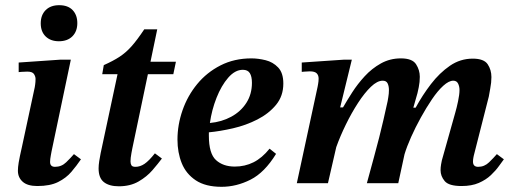

<svg xmlns="http://www.w3.org/2000/svg" viewBox="-20 -706 1982 740"><path d="M124 11Q86 11 67.5 -5.5Q49 -22 49 -48Q49 -61 52 -79.5Q55 -98 65 -142L114 -370Q114 -370 115.5 -380Q117 -390 117 -402Q117 -411 111 -420.5Q105 -430 85 -430Q72 -430 62 -429Q52 -428 52 -428V-465L212 -476H253L179 -124Q179 -124 176 -108Q173 -92 173 -82Q173 -63 192 -63Q217 -63 235 -80.5Q253 -98 265 -112L292 -92Q275 -67 255 -43.5Q235 -20 204 -4.5Q173 11 124 11ZM207 -547Q175 -547 156 -565.5Q137 -584 137 -616Q137 -648 156 -667Q175 -686 208 -686Q242 -686 260 -667Q278 -648 278 -617Q278 -585 259 -566Q240 -547 207 -547Z M438 12Q401 12 380.5 -4Q360 -20 360 -57Q360 -69 362.5 -85.5Q365 -102 368 -116L433 -420H374L380 -455Q416 -471 440.5 -487Q465 -503 486.5 -527Q508 -551 536 -593H586L560 -468H658L648 -420H550L490 -134Q490 -134 486.5 -115.5Q483 -97 483 -84Q483 -75 486.5 -69Q490 -63 502 -63Q520 -63 537 -74.5Q554 -86 577 -115L604 -95Q589 -75 567.5 -50Q546 -25 514 -6.5Q482 12 438 12Z M834 14Q772 14 734.5 -11Q697 -36 680.5 -77Q664 -118 664 -168Q664 -225 683.5 -281Q703 -337 740 -382Q777 -427 830 -454Q883 -481 949 -481Q975 -481 1003.5 -474Q1032 -467 1052 -446Q1072 -425 1072 -384Q1072 -336 1044 -302Q1016 -268 972 -245.5Q928 -223 878 -211.5Q828 -200 785 -196Q785 -190 785 -183Q785 -114 812.5 -89Q840 -64 885 -64Q924 -64 957 -80.5Q990 -97 1019 -133L1044 -113Q1000 -41 945.5 -13.5Q891 14 834 14ZM789 -232Q834 -236 871 -256Q908 -276 929.5 -309.5Q951 -343 951 -387Q951 -411 943 -424Q935 -437 916 -437Q886 -437 859.5 -406.5Q833 -376 814.5 -329Q796 -282 789 -232Z M1759 11Q1710 11 1694 -8Q1678 -27 1678 -50Q1678 -61 1680 -72.5Q1682 -84 1683 -88L1735 -273Q1740 -290 1745.5 -316Q1751 -342 1751 -359Q1751 -373 1745.5 -384Q1740 -395 1727 -395Q1710 -395 1688.5 -375.5Q1667 -356 1645 -323.5Q1623 -291 1602 -253Q1581 -215 1564.5 -178Q1548 -141 1539 -111L1515 0H1394Q1410 -59 1421.5 -101Q1433 -143 1441.5 -176.5Q1450 -210 1457.5 -242.5Q1465 -275 1474 -316Q1474 -317 1476.5 -331Q1479 -345 1479 -359Q1479 -374 1474 -384.5Q1469 -395 1455 -395Q1434 -395 1409.5 -371.5Q1385 -348 1360 -309.5Q1335 -271 1313 -226Q1291 -181 1276 -139L1244 0H1124L1204 -371Q1204 -371 1206 -382Q1208 -393 1208 -403Q1208 -416 1200.5 -423.5Q1193 -431 1174 -431Q1166 -431 1154.5 -430Q1143 -429 1143 -429V-465L1305 -476H1336L1291 -292H1302Q1317 -318 1337.5 -350Q1358 -382 1385.5 -412Q1413 -442 1448 -461.5Q1483 -481 1525 -481Q1569 -481 1583.5 -458.5Q1598 -436 1598 -410Q1598 -390 1594 -370Q1590 -350 1589 -347L1573 -291H1582Q1608 -339 1641 -382Q1674 -425 1714 -452.5Q1754 -480 1802 -480Q1845 -480 1859.5 -458.5Q1874 -437 1874 -409Q1874 -388 1869.5 -365Q1865 -342 1864 -334L1806 -106Q1806 -106 1804.5 -98.5Q1803 -91 1803 -83Q1803 -63 1823 -63Q1847 -63 1865 -80.5Q1883 -98 1895 -112L1922 -92Q1915 -83 1903 -66Q1891 -49 1872 -31Q1853 -13 1825.5 -1Q1798 11 1759 11Z"/></svg>

Font: STIX Two Text SemiBold
Style: Italic
Weight: 600
Italic angle: -12°
Designer: Ross Mills, John Hudson & Paul Hanslow, Tiro Typeworks Ltd; with prior portions MicroPress Inc. and Coen Hoffman, Elsevi
Foundry: Tiro Typeworks Ltd
Version: Version 2.13 b171